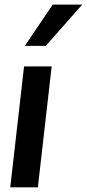

<svg xmlns="http://www.w3.org/2000/svg" viewBox="-20 -802 372 822"><path d="M86.4 -605.5 205.6 -782.2H332L175.8 -605.5ZM83 -517.6H201.2L142.1 0H23.9Z"/></svg>

Font: Proza Libre
Style: Medium Italic
Weight: 500
Designer: Jasper de Waard
Foundry: Jasper de Waard
Version: Version 1.000; ttfautohint (v1.4.1.8-43bc)